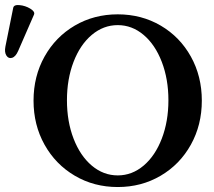

<svg xmlns="http://www.w3.org/2000/svg" viewBox="-20 -733 855 766"><path d="M113.8 -331.5Q113.8 -428.7 157.7 -507.3Q201.7 -585.9 278.3 -630.9Q355 -675.8 449.7 -675.8Q544.4 -675.8 621.1 -630.9Q697.8 -585.9 741.5 -507.3Q785.2 -428.7 785.2 -331.5Q785.2 -234.4 741.5 -155.8Q697.8 -77.1 621.1 -32Q544.4 13.2 449.7 13.2Q355 13.2 278.3 -32Q201.7 -77.1 157.7 -155.8Q113.8 -234.4 113.8 -331.5ZM651.9 -333Q651.9 -417.3 625.5 -486Q599.1 -554.7 553 -593.7Q506.8 -632.8 449.7 -632.8Q392.6 -632.8 346.2 -593.8Q299.8 -554.7 273.4 -486Q247.1 -417.3 247.1 -332.9Q247.1 -248.5 273.5 -179.9Q300 -111.3 346.3 -72.2Q392.6 -33.2 449.7 -33.2Q506.8 -33.2 553 -72.3Q599.1 -111.4 625.5 -180Q651.9 -248.7 651.9 -333ZM1.5 -546.9 32.7 -701.7Q35.2 -714.8 58.1 -712.6Q81.1 -710.4 100.8 -698.5Q120.6 -686.5 115.7 -674.8L52.7 -530.3Q42.5 -506.8 28.3 -502.4Q14.2 -498 5.6 -511.2Q-2.9 -524.4 1.5 -546.9Z"/></svg>

Font: Junicode Two Beta VF
Style: Regular
Weight: 400
Designer: Peter S. Baker
Foundry: Briery Creek Software
Version: Version 1.031 beta; ttfautohint (v1.8.1.43-b0c9)